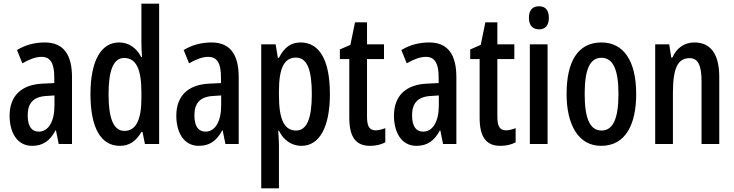

<svg xmlns="http://www.w3.org/2000/svg" viewBox="-20 -780 3976 1040"><path d="M223 -550C167 -550 116 -536 72 -509L101 -437C141 -460 175 -472 205 -472C254 -472 274 -436 274 -361V-330L211 -327C97 -322 32 -262 32 -153C32 -68 69 10 154 10C213 10 251 -18 281 -74H283L298 0H370V-362C370 -483 325 -550 223 -550ZM230 -260 275 -263V-209C275 -121 242 -67 190 -67C152 -67 130 -95 130 -156C130 -222 162 -256 230 -260Z M629 10C681 10 716 -15 746 -65H752L765 0H842V-760H746V-550C746 -529 747 -504 749 -471H745C718 -523 675 -550 625 -550C526 -550 470 -448 470 -270C470 -90 525 10 629 10ZM654 -71C595 -71 568 -138 568 -270C568 -397 594 -466 652 -466C717 -466 746 -407 746 -278V-248C746 -128 715 -71 654 -71Z M1126 -550C1070 -550 1019 -536 975 -509L1004 -437C1044 -460 1078 -472 1108 -472C1157 -472 1177 -436 1177 -361V-330L1114 -327C1000 -322 935 -262 935 -153C935 -68 972 10 1057 10C1116 10 1154 -18 1184 -74H1186L1201 0H1273V-362C1273 -483 1228 -550 1126 -550ZM1133 -260 1178 -263V-209C1178 -121 1145 -67 1093 -67C1055 -67 1033 -95 1033 -156C1033 -222 1065 -256 1133 -260Z M1608 -550C1560 -550 1521 -527 1491 -467H1485L1473 -540H1395V240H1491V6C1491 -14 1489 -40 1487 -72H1491C1517 -19 1561 10 1613 10C1711 10 1767 -93 1767 -270C1767 -454 1711 -550 1608 -550ZM1583 -468C1644 -468 1669 -402 1669 -269C1669 -136 1641 -73 1584 -73C1520 -73 1491 -132 1491 -263V-286C1491 -412 1520 -468 1583 -468Z M2015 -74C1978 -74 1968 -100 1968 -150V-460H2060V-540H1968V-659H1903L1878 -537L1821 -512V-460H1872V-142C1872 -40 1906 10 1984 10C2017 10 2044 3 2067 -9V-86C2049 -79 2032 -74 2015 -74Z M2305 -550C2249 -550 2198 -536 2154 -509L2183 -437C2223 -460 2257 -472 2287 -472C2336 -472 2356 -436 2356 -361V-330L2293 -327C2179 -322 2114 -262 2114 -153C2114 -68 2151 10 2236 10C2295 10 2333 -18 2363 -74H2365L2380 0H2452V-362C2452 -483 2407 -550 2305 -550ZM2312 -260 2357 -263V-209C2357 -121 2324 -67 2272 -67C2234 -67 2212 -95 2212 -156C2212 -222 2244 -256 2312 -260Z M2721 -74C2684 -74 2674 -100 2674 -150V-460H2766V-540H2674V-659H2609L2584 -537L2527 -512V-460H2578V-142C2578 -40 2612 10 2690 10C2723 10 2750 3 2773 -9V-86C2755 -79 2738 -74 2721 -74Z M2900 -746C2863 -746 2845 -724 2845 -683C2845 -643 2865 -621 2900 -621C2934 -621 2953 -643 2953 -683C2953 -723 2936 -746 2900 -746ZM2946 -540H2850V0H2946Z M3426 -271C3426 -453 3356 -550 3238 -550C3108 -550 3049 -444 3049 -271C3049 -107 3111 10 3236 10C3370 10 3426 -108 3426 -271ZM3147 -270C3147 -402 3174 -467 3238 -467C3301 -467 3330 -402 3330 -271C3330 -138 3301 -73 3238 -73C3175 -73 3147 -140 3147 -270Z M3741 -550C3688 -550 3645 -521 3622 -468H3616L3605 -540H3529V0H3625V-274C3625 -410 3650 -465 3716 -465C3762 -465 3780 -423 3780 -341V0H3876V-363C3876 -488 3829 -550 3741 -550Z"/></svg>

Font: Noto Sans Devanagari ExtraCondensed Medium
Style: Regular
Weight: 500
Width: 2
Designer: Jelle Bosma - Monotype Design Team
Foundry: Monotype Imaging Inc.
Version: Version 2.004